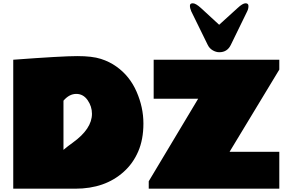

<svg xmlns="http://www.w3.org/2000/svg" viewBox="-20 -1141 1767 1161"><path d="M1136.2 -1073.2Q1128.4 -1091.8 1128.4 -1106.4Q1128.4 -1121.1 1146 -1121.1Q1163.6 -1121.1 1195.3 -1092.3L1305.2 -991.2L1416.5 -1092.3Q1447.3 -1121.1 1464.8 -1121.1Q1482.4 -1121.1 1482.4 -1104.5Q1482.4 -1087.9 1475.1 -1073.2L1375.5 -869.1Q1354 -825.2 1306.2 -825.2Q1286.1 -825.2 1266.4 -836.7Q1246.6 -848.1 1236.3 -869.1ZM60.1 -779.8Q356.4 -801.8 447 -801.8Q537.6 -801.8 590.1 -784.9Q642.6 -768.1 684.1 -738.3Q764.6 -681.2 805.9 -586.4Q847.2 -491.7 847.2 -394.5Q847.2 -297.4 815.7 -224.9Q784.2 -152.3 728.5 -102.5Q615.2 0 435.5 0Q435.1 0 434.1 0H60.1ZM1178.2 -543.9H909.2V-779.8H1668.9V-720.2L1368.2 -223.1H1668.9V0H879.4V-44.9ZM363.8 -532.2V-234.9Q389.6 -256.8 419.9 -278.3Q536.1 -361.8 536.1 -453.1Q536.1 -497.6 509.8 -535.4Q483.4 -573.2 441.2 -573.2Q398.9 -573.2 363.8 -532.2Z"/></svg>

Font: Fz Rammetto One
Style: Regular
Weight: 400
Designer: Vernon Adams
Foundry: Vernon Adams
Version: Vit hóa bi c Thuy @ FontZin.Com